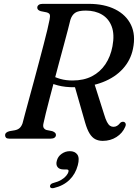

<svg xmlns="http://www.w3.org/2000/svg" viewBox="-20 -720 725 997"><path d="M214.5 -302.5 243.5 -331Q264.5 -318.5 293.2 -310.2Q322 -302 357 -302Q415 -302 457.5 -324Q500 -346 527 -386Q554 -426 564 -479.5Q575.5 -541 560.2 -582Q545 -623 509.8 -644Q474.5 -665 425.5 -665Q386 -665 369.5 -653Q353 -641 345.5 -617Q341 -598 332.2 -564.2Q323.5 -530.5 311.8 -487.5Q300 -444.5 287.2 -396.5Q274.5 -348.5 261.8 -300.8Q249 -253 237.8 -210Q226.5 -167 218.2 -133.2Q210 -99.5 206 -80.5Q202 -64 207 -56Q212 -48 221.5 -45L251.5 -39Q260.5 -35.5 265.5 -31Q270.5 -26.5 270.5 -19.5Q270.5 -10.5 263.2 -5.2Q256 0 242.5 0H29Q16 0 11.2 -5Q6.5 -10 6.5 -17.5Q6.5 -26 12.8 -31.2Q19 -36.5 30 -39L56.5 -43.5Q72 -46.5 81.5 -54.8Q91 -63 97 -79.5Q101.5 -97.5 110.5 -130.8Q119.5 -164 131.2 -207.2Q143 -250.5 156.2 -299Q169.5 -347.5 182.2 -396.2Q195 -445 206.5 -488.5Q218 -532 226 -566Q234 -600 237.5 -618.5Q241 -636 238.5 -644Q236 -652 221.5 -656L191.5 -662Q182 -665 177.8 -669.5Q173.5 -674 173.5 -680Q173.5 -689 180.8 -694.5Q188 -700 201 -700H441Q521.5 -700 578.2 -671.5Q635 -643 660.2 -590.8Q685.5 -538.5 670.5 -466.5Q658.5 -407.5 618.2 -363Q578 -318.5 514 -293.5Q450 -268.5 368 -267Q318.5 -266.5 280.8 -276.5Q243 -286.5 214.5 -302.5ZM367 -275.5 468 -292 520.5 -126.5Q528 -101 535.5 -86.8Q543 -72.5 551.2 -67Q559.5 -61.5 569 -61.5Q579.5 -61.5 587.8 -66.5Q596 -71.5 604 -81.5Q607.5 -85.5 613.2 -87Q619 -88.5 623.5 -87Q630.5 -84.5 632.5 -77.2Q634.5 -70 630 -61Q616 -28.5 584.8 -8.5Q553.5 11.5 513.5 11.5Q492 11.5 475.2 3Q458.5 -5.5 445.5 -26.2Q432.5 -47 422 -83.5ZM312 160Q287.5 160 278.5 147Q269.5 134 275 115Q280.5 92.5 300 78.8Q319.5 65 342.5 65Q369.5 65 381.8 82.8Q394 100.5 384 138Q372 183.5 340.8 214Q309.5 244.5 259.5 256.5Q249.5 258.5 244.8 256Q240 253.5 239.5 247.5Q239.5 241.5 244 236.8Q248.5 232 257.5 230Q281 224 297.2 214.5Q313.5 205 323.2 193.5Q333 182 335.5 171.5Q338.5 160 326 160Z"/></svg>

Font: Fraunces
Style: Italic
Weight: 400
Italic angle: -16°
Version: Version 1.000;[b76b70a41]